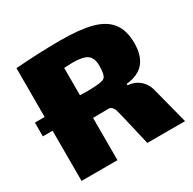

<svg xmlns="http://www.w3.org/2000/svg" viewBox="-152 -802 994 991"><g transform="rotate(-30 345.0 -306.5)"><path d="M677 35H452L412 -136Q409 -146 404 -169Q399 -192 391.5 -203.5Q384 -215 371 -218Q338 -217 274 -217V35H60V-264H2V-346H60V-637Q203 -648 328 -648Q441 -648 511.5 -629.5Q582 -611 617 -566.5Q652 -522 652 -445Q652 -372 618.5 -331Q585 -290 512 -282V-274Q553 -271 581 -247.5Q609 -224 619 -189ZM274 -352Q284 -351 315 -351Q407 -351 422 -366Q437 -380 437 -433Q437 -481 411.5 -499Q386 -517 327 -517Q314 -517 274 -515Z"/></g></svg>

Font: Lalezar
Style: Regular
Weight: 400
Designer: Borna Izadpanah
Foundry: Borna Izadpanah
Version: Version 1.003;November 28, 2018;FontCreator 11.5.0.2421 64-b